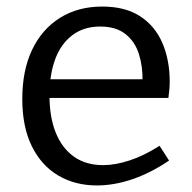

<svg xmlns="http://www.w3.org/2000/svg" viewBox="-20 -557 587 586"><path d="M276 9Q209 9 157.5 -21.5Q106 -52 77 -111Q48 -170 48 -255Q48 -342 78 -405Q108 -468 163 -502.5Q218 -537 292 -537Q362 -537 407.5 -507.5Q453 -478 475.5 -426Q498 -374 498 -307Q498 -296 497 -285Q496 -274 494 -258H109V-315H424L415 -309Q416 -354 404 -392Q392 -430 363 -453Q334 -476 286 -476Q235 -476 200 -449Q165 -422 148 -375Q131 -328 131 -266Q131 -200 150 -152.5Q169 -105 205.5 -79Q242 -53 295 -53Q332 -53 376 -67.5Q420 -82 467 -112L496 -67Q440 -29 384 -10Q328 9 276 9Z"/></svg>

Font: Bitter Thin
Style: Regular
Weight: 400
Version: Version 3.021